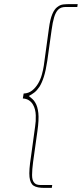

<svg xmlns="http://www.w3.org/2000/svg" viewBox="-20 -766 398 934"><path d="M91 -287Q109 -286 121.5 -277.5Q134 -269 141 -256Q153 -235 154 -205Q155 -175 151 -152L131 -6Q120 64 123.5 95Q127 126 143 137Q152 143 165.5 145.5Q179 148 195 148H232L234 134H177Q166 134 158 131Q150 128 145 121Q136 110 136 85Q136 60 141 22L162 -128Q170 -184 166.5 -216Q163 -248 152 -266Q146 -277 137.5 -284.5Q129 -292 120 -299Q134 -306 147 -316Q160 -326 172 -344Q184 -363 193.5 -393Q203 -423 210 -470L231 -620Q236 -658 243.5 -682.5Q251 -707 263 -719Q270 -726 279 -729Q288 -732 299 -732H356L358 -746H321Q304 -746 288.5 -744.5Q273 -743 259 -732Q245 -722 234.5 -697.5Q224 -673 218 -628L193 -446Q190 -426 183.5 -402.5Q177 -379 165 -359Q153 -339 136 -325.5Q119 -312 95 -311Z"/></svg>

Font: Josefin Slab Thin
Style: Italic
Weight: 100
Italic angle: -12°
Designer: Santiago Orozco
Foundry: Typemade
Version: Version 2.000